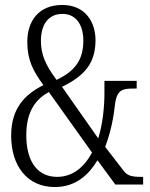

<svg xmlns="http://www.w3.org/2000/svg" viewBox="-20 -744 603 774"><path d="M201 10C286 10 338 -40 373 -98L445 0H557V-31H549C510 -31 493 -36 478 -56L404 -152C426 -210 438 -269 444 -326C452 -385 477 -387 522 -387H531V-418H401V-369C401 -312 394 -244 376 -186L230 -394C325 -440 365 -493 365 -582C365 -655 324 -724 231 -724C135 -724 90 -658 90 -575C90 -501 114 -457 155 -401C78 -362 25 -306 25 -197C25 -76 89 10 201 10ZM208 -422C162 -484 145 -525 145 -580C145 -645 175 -688 232 -688C289 -688 316 -640 316 -581C316 -504 284 -458 208 -422ZM210 -31C138 -31 86 -84 86 -199C86 -300 128 -346 177 -373L351 -129C320 -71 274 -31 210 -31Z"/></svg>

Font: Noto Serif Armenian ExtraCondensed Light
Style: Regular
Weight: 300
Width: 2
Designer: Monotype Design Team
Foundry: Monotype Imaging Inc.
Version: Version 2.008